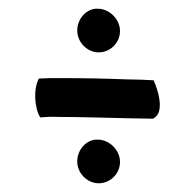

<svg xmlns="http://www.w3.org/2000/svg" viewBox="-20 -519 448 440"><path d="M69 -339C56 -314 59 -272 72 -250C86 -251 97 -252 115 -251C167 -251 222 -249 273 -248C293 -248 312 -247 330 -247C360 -259 341 -316 332 -335C313 -336 295 -337 274 -337C223 -339 171 -340 120 -340C99 -340 86 -340 69 -339ZM157 -149C157 -122 180 -99 206 -99C233 -99 255 -121 255 -148C255 -175 231 -198 206 -199H198C175 -196 157 -174 157 -149ZM157 -449C157 -422 180 -399 206 -399C233 -399 255 -421 255 -448C255 -475 231 -498 206 -499H198C175 -496 157 -474 157 -449Z"/></svg>

Font: Hussar Pisanka
Style: Regular
Weight: 400
Designer: Robert Jablonski
Foundry: Cannot Into Space Fonts
Version: Version 1.070